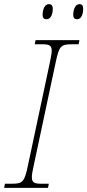

<svg xmlns="http://www.w3.org/2000/svg" viewBox="-37 -908 422 928"><path d="M336 -815C355 -815 365 -838 365 -865C365 -882 359 -888 347 -888C326 -888 317 -860 317 -837C317 -820 324 -815 336 -815ZM188 -815C208 -815 218 -838 218 -865C218 -882 211 -888 199 -888C178 -888 169 -860 169 -837C169 -820 176 -815 188 -815ZM-17 0H195L199 -20H163C130 -20 117 -25 117 -51C117 -64 120 -82 126 -108L232 -606C248 -683 257 -694 307 -694H343L347 -714H135L131 -694H167C200 -694 213 -689 213 -663C213 -650 209 -632 204 -606L98 -108C82 -31 73 -20 23 -20H-13Z"/></svg>

Font: Noto Serif SemiCondensed Thin
Style: Italic
Weight: 100
Width: 4
Italic angle: -12°
Designer: Monotype Design Team
Foundry: Monotype Imaging Inc.
Version: Version 2.013